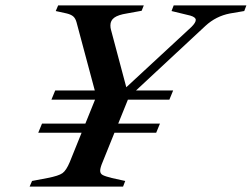

<svg xmlns="http://www.w3.org/2000/svg" viewBox="-20 -693 935 713"><path d="M895 -673 887 -652 834 -643Q782 -633 743 -597L485 -357H623L609 -323H455L419 -234H574L560 -200H405L361 -91Q352 -70 352 -59Q352 -48 361.5 -43Q371 -38 395 -32L445 -21L437 0H90L99 -21L157 -32Q198 -40 212 -50Q226 -60 239 -91L283 -200H122L136 -234H297L333 -323H171L185 -357H332L264 -611Q260 -625 252 -632Q244 -639 228 -643L187 -652L196 -673H514L506 -653L451 -643Q419 -638 404.5 -627.5Q390 -617 390 -599Q390 -589 392 -583L449 -369L691 -593Q707 -609 707 -619Q707 -629 687 -635L617 -652L625 -673Z"/></svg>

Font: Ibarra Real Nova
Style: Italic
Weight: 400
Italic angle: -22°
Designer: Jose Maria Ribagorda & Octavio Pardo
Foundry: Octavio Pardo
Version: Version 1.014